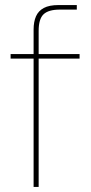

<svg xmlns="http://www.w3.org/2000/svg" viewBox="-20 -740 359 760"><path d="M113 0V-623Q113 -654 122.5 -675.5Q132 -697 153.5 -708.5Q175 -720 212 -720H284V-702H217Q172 -702 152.5 -683.5Q133 -665 133 -618V0ZM22 -508V-526H295V-508Z"/></svg>

Font: DM Sans 9pt Thin
Style: Regular
Weight: 250
Version: Version 4.004;gftools[0.9.30]